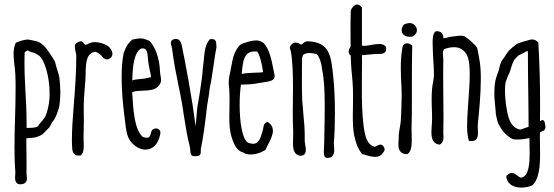

<svg xmlns="http://www.w3.org/2000/svg" viewBox="-20 -685 2463 854"><path d="M115.2 -71.3C125 -71.8 134.8 -72.8 145 -76.2C164.6 -82.5 173.8 -90.8 182.1 -101.1L196.3 -115.2C200.2 -118.7 204.6 -126 207.5 -133.3V-132.8L211.9 -141.6C218.3 -147.9 223.1 -155.8 228 -166C231.9 -174.8 242.7 -204.1 244.1 -214.4C246.6 -231.4 248.5 -252 248.5 -272.9C248.5 -294.9 246.6 -317.4 244.1 -339.4C242.7 -349.6 236.3 -370.1 231.9 -383.3V-382.8C231.4 -386.2 229.5 -390.6 229 -394L227.1 -400.9C225.6 -409.2 224.1 -413.1 219.2 -420.4V-419.9L212.9 -430.2C189.9 -465.8 172.9 -491.2 145 -501C139.2 -502.4 107.4 -509.3 104 -509.3C91.8 -509.3 59.6 -501 49.8 -494.1C42.5 -477.1 40.5 -461.9 40.5 -446.3C40.5 -429.7 42 -413.6 43.9 -397.5C45.9 -383.3 47.4 -368.2 48.3 -353C49.3 -332.5 49.3 -311.5 49.3 -290C49.3 -247.1 48.3 -202.1 46.9 -157.7C45.4 -113.8 44.4 -69.8 44.4 -28.3C44.4 8.3 45.4 46.4 48.3 79.1C48.3 81.5 48.3 84.5 47.9 88.4C47.4 93.3 46.9 98.1 46.9 104C46.9 123.5 53.7 141.1 84 132.8C102.5 125.5 100.6 109.4 98.6 94.7V95.2C98.1 92.3 97.7 88.4 97.7 85.9C98.1 74.2 98.1 62 98.1 49.3C98.1 32.2 98.1 14.2 97.7 -3.4C97.2 -16.6 97.2 -29.3 97.2 -42V-69.8ZM156.2 -134.3C152.8 -129.4 147.9 -122.6 145.5 -121.6H146C134.8 -116.7 120.1 -116.2 106.9 -116.2H98.1C98.6 -130.4 98.1 -132.8 98.1 -146C98.1 -192.4 95.7 -234.4 93.3 -275.9C91.3 -316.9 88.9 -357.4 88.9 -401.4C88.9 -418.5 88.9 -436 89.8 -453.6L91.3 -454.1C97.2 -458 103.5 -461.9 105 -460C106 -458.5 110.8 -456.1 116.2 -454.6C119.6 -452.6 124.5 -451.7 126.5 -451.7C134.8 -449.2 144.5 -443.8 152.8 -438L152.3 -438.5C179.2 -419.4 200.7 -342.3 200.7 -268.6C200.7 -247.6 198.7 -227.1 194.3 -208C190.9 -190.4 184.1 -170.9 180.7 -165.5C176.8 -158.7 169.4 -148.9 164.6 -144Z M317.4 -491.2C309.6 -484.4 313.5 -468.8 316.4 -453.6C317.9 -447.3 319.3 -440.9 319.3 -436.5C319.8 -370.6 314 -288.6 308.1 -217.8C303.2 -159.7 299.8 -103.5 299.8 -62C299.8 -47.4 300.3 -34.2 301.3 -23.4C302.7 -6.8 310.1 11.2 339.4 6.3C350.6 -4.4 352.5 -18.6 352.5 -33.7C352.5 -41 352.1 -48.8 352.1 -55.7C351.6 -61.5 351.1 -67.9 351.6 -71.3C352.5 -98.1 353 -127 353 -150.4C353 -167 352.5 -181.2 352.5 -191.9C352.1 -232.4 354 -258.8 356.4 -286.1C358.4 -311.5 361.3 -338.4 361.3 -377.9C363.3 -436 379.9 -449.2 398.9 -453.6C408.2 -456.5 417.5 -449.2 427.7 -440.9L429.7 -438.5L432.6 -435.5C438 -428.7 444.3 -420.9 456.1 -420.9C462.9 -420.9 469.2 -423.8 476.1 -432.1C486.8 -449.7 473.6 -465.8 466.8 -474.1C457 -485.4 427.2 -497.6 401.9 -497.6C390.1 -497.6 377.9 -494.6 369.6 -488.3C366.2 -487.8 366.2 -487.3 364.3 -486.8C358.9 -485.4 358.9 -485.4 357.9 -486.8L352.1 -492.7C347.2 -508.8 325.2 -498.5 317.4 -491.2Z M607.4 -469.2C633.3 -474.1 636.2 -452.6 638.2 -423.3C638.7 -408.7 642.1 -395.5 644.5 -380.9C648.9 -361.8 652.3 -344.7 651.4 -341.8C628.4 -335.4 612.3 -334 599.1 -333C586.9 -332 578.1 -331.1 568.4 -327.1C569.8 -395 577.1 -450.7 607.4 -469.2ZM643.1 -503.9 631.8 -508.3C624 -511.2 616.7 -514.2 604 -514.2C595.7 -514.2 584.5 -512.7 568.4 -508.8C545.9 -489.3 540 -474.1 534.7 -460.4L529.8 -447.8C523.4 -416.5 521 -378.9 521 -340.8C521 -282.2 526.9 -221.7 532.2 -177.7C533.7 -167 535.2 -157.2 536.1 -147C540 -111.8 543.5 -81.5 558.6 -59.1C577.1 -33.7 604 -19 627.4 -19.5C658.2 -20 682.1 -42 691.4 -82C693.4 -90.3 697.3 -103 684.6 -110.4H685.1C676.3 -116.2 665.5 -114.3 656.7 -106.9C653.3 -101.1 651.9 -96.7 650.9 -92.3C649.4 -83.5 646.5 -72.3 632.8 -72.3C628.4 -72.3 622.6 -73.7 615.2 -75.7C578.1 -108.9 572.8 -190.9 567.9 -274.9C584.5 -281.2 597.7 -280.8 616.2 -281.7C623.5 -282.2 631.3 -282.2 640.1 -283.2L648.9 -284.7H648.4C665 -287.1 671.4 -289.1 683.6 -301.3C693.8 -311 696.3 -320.3 696.3 -330.1C696.3 -338.9 694.8 -341.8 694.3 -347.2C693.4 -352.5 691.9 -359.9 691.9 -363.8C690.4 -429.2 667 -481.4 646 -501.5Z M752.4 -510.3C735.8 -503.4 739.3 -491.2 743.7 -477.1C744.6 -473.6 745.1 -470.7 745.6 -466.8C753.4 -404.8 763.2 -357.4 772.9 -309.6C778.3 -284.2 783.7 -258.3 788.6 -230V-230.5C792 -211.4 795.4 -189.9 798.3 -168.5C806.2 -119.6 814 -68.8 823.7 -35.6C825.2 -30.3 825.7 -22.5 826.2 -16.6C827.1 2.4 830.1 14.2 857.9 8.8C872.6 7.3 873 -1.5 873 -13.2V-21C878.9 -48.8 884.3 -80.1 887.7 -106.9C887.7 -108.4 888.7 -111.8 888.7 -114.3C892.1 -136.7 894.5 -158.2 897 -178.7C899.4 -202.1 901.9 -223.1 905.8 -243.2C907.2 -250.5 911.6 -275.9 911.6 -284.7C912.1 -291.5 918 -319.3 918.5 -320.3C924.3 -354 927.7 -379.4 931.2 -402.8C934.6 -424.8 937 -446.8 942.9 -476.1C942.9 -477.5 942.4 -481.4 942.4 -482.9C941.9 -499 940.9 -515.6 913.1 -510.3C893.6 -487.3 890.6 -460 887.7 -432.1L885.7 -410.2C882.8 -391.6 881.8 -377 880.9 -364.7C879.9 -354.5 879.4 -344.7 877.4 -333C872.6 -293.9 865.2 -250 857.9 -209C856.4 -199.2 855.5 -186 854.5 -172.4C853 -157.7 852.1 -140.1 849.6 -124C834.5 -251.5 801.8 -419.9 788.1 -484.9C782.2 -508.8 770 -515.1 752.9 -510.3Z M1196.3 -375C1187.5 -420.4 1178.7 -465.3 1153.3 -493.2C1143.1 -500.5 1135.3 -503.4 1131.8 -503.9C1112.8 -507.8 1088.9 -501 1077.6 -497.6H1078.1C1077.1 -497.1 1076.2 -496.6 1075.7 -496.6C1051.8 -490.7 1042.5 -483.9 1029.8 -460.9C1018.1 -439.5 1014.2 -418.5 1010.3 -397.5L1005.4 -373.5H1005.9C1000 -348.1 999 -339.8 998 -332C998 -329.6 998 -327.6 997.6 -325.7V-308.6C1000.5 -286.6 1001 -263.7 1001 -241.7C1001 -227.1 1000.5 -212.9 1000.5 -198.7C1000.5 -188 1000 -177.2 1000 -167C1000 -138.7 1001 -111.8 1005.9 -91.8C1017.6 -43.5 1033.2 -14.2 1061.5 -6.8C1065.4 -5.9 1066.4 -3.9 1072.8 -0.5C1080.6 1.5 1088.9 2 1095.7 2C1127.9 2 1154.3 -14.2 1161.6 -19C1164.1 -26.9 1167.5 -33.7 1171.4 -40.5C1181.2 -59.1 1193.8 -82.5 1193.8 -103.5C1193.8 -118.2 1187.5 -131.8 1169.9 -143.1C1154.3 -137.7 1151.9 -126 1151.4 -116.7C1150.4 -113.8 1149.9 -109.4 1149.9 -108.9C1148.4 -106 1147.9 -101.6 1147 -98.1V-98.6C1138.7 -70.3 1130.4 -45.4 1106.4 -45.4C1101.1 -45.4 1093.3 -46.9 1085.9 -49.3C1056.6 -61 1045.9 -145.5 1045.9 -218.8C1045.9 -253.4 1048.3 -286.6 1051.8 -308.6C1083.5 -309.1 1111.8 -310.5 1138.2 -316.9L1137.7 -316.4L1154.8 -319.3C1178.7 -322.3 1204.6 -326.7 1201.7 -349.6ZM1056.2 -367.2C1060.5 -412.1 1065.4 -456.1 1111.8 -456.1C1115.2 -456.1 1119.6 -456.1 1124.5 -455.6C1138.7 -431.6 1145 -398.4 1150.4 -363.8C1134.8 -361.8 1129.9 -362.3 1115.2 -361.8C1095.2 -360.8 1075.7 -360.4 1055.2 -356.4Z M1454.6 12.7C1464.4 4.4 1466.8 -6.3 1466.8 -18.6C1466.8 -23.9 1466.3 -29.3 1465.8 -33.7C1465.3 -39.1 1464.8 -44.9 1464.8 -48.3C1468.3 -87.9 1469.7 -134.8 1469.7 -182.6C1469.7 -239.7 1467.3 -298.8 1462.4 -341.8C1453.1 -433.1 1449.2 -499 1346.7 -501.5C1337.4 -500 1330.6 -494.6 1324.7 -490.2H1325.2C1322.8 -488.3 1320.3 -486.8 1320.8 -486.8C1319.3 -486.8 1316.4 -487.8 1314 -489.3H1314.5C1308.1 -492.7 1300.8 -497.1 1288.1 -495.1C1271.5 -487.3 1264.6 -473.1 1273.4 -459C1281.7 -411.6 1283.2 -353.5 1283.2 -294.4C1283.2 -274.9 1282.7 -255.9 1282.7 -236.3C1282.7 -220.7 1282.2 -204.6 1282.2 -189C1282.2 -158.7 1282.7 -126.5 1284.2 -100.1C1284.2 -94.2 1284.2 -75.2 1283.7 -69.8C1283.2 -62 1283.2 -55.2 1283.2 -47.9C1283.2 -19.5 1288.1 4.4 1317.4 8.3C1335.4 6.3 1340.3 -4.4 1340.3 -19C1340.3 -26.9 1338.9 -35.2 1337.4 -42C1336.4 -47.4 1335 -57.6 1335.4 -60.5V-79.6C1335.4 -110.8 1333 -143.6 1329.6 -175.3C1327.6 -196.3 1325.7 -218.8 1324.2 -239.7C1322.8 -267.6 1322.8 -296.4 1322.8 -323.7C1322.8 -351.6 1322.8 -377.9 1323.2 -400.9V-405.8C1322.8 -417.5 1322.8 -437 1331.1 -442.9C1339.8 -447.8 1347.7 -449.2 1356 -449.2C1361.8 -449.2 1370.1 -448.2 1380.4 -446.3C1394 -445.8 1399.9 -427.7 1403.3 -418.5V-418.9L1404.8 -414.1C1407.7 -405.8 1409.2 -399.4 1410.2 -393.1C1410.6 -388.7 1411.1 -384.3 1412.6 -376.5C1421.9 -335.4 1424.3 -273.4 1424.3 -213.4C1424.3 -173.3 1423.8 -133.3 1422.9 -97.7L1421.9 -45.4C1421.9 -39.6 1421.4 -32.7 1420.9 -27.3C1420.4 -21 1420.4 -15.1 1420.4 -10.7C1420.4 13.7 1425.8 22.5 1451.2 14.6Z M1548.8 -652.3 1546.9 -650.9C1542 -644.5 1538.6 -637.2 1540 -624.5C1539.1 -602.1 1539.1 -574.2 1539.1 -543.9C1539.1 -521.5 1539.1 -497.6 1539.6 -477.5C1535.2 -472.2 1530.8 -461.9 1530.8 -455.1C1530.8 -448.7 1533.2 -441.9 1540 -438.5C1541.5 -387.2 1544.4 -358.9 1547.9 -323.7C1549.8 -301.8 1550.3 -278.3 1550.3 -256.8C1550.3 -239.3 1549.8 -222.2 1549.8 -206.1C1549.8 -193.8 1549.3 -181.6 1549.3 -169.9C1549.3 -134.8 1550.8 -105 1555.2 -83.5C1564 -46.9 1568.4 -29.8 1590.3 0L1601.1 2.9C1615.7 7.3 1632.3 12.7 1647.9 12.7C1659.7 12.7 1669.9 9.3 1678.2 1.5L1679.2 -0.5C1685.5 -6.8 1694.3 -15.6 1689 -28.3C1679.2 -48.8 1665.5 -41.5 1653.3 -34.7C1650.9 -33.2 1648.4 -32.2 1647.5 -32.2C1610.8 -39.6 1603 -84 1597.2 -126C1590.3 -177.2 1589.4 -239.3 1589.4 -297.4C1589.4 -318.4 1589.8 -339.4 1589.8 -360.4C1589.8 -375.5 1590.3 -391.1 1590.3 -405.8C1590.3 -417.5 1589.8 -428.2 1589.8 -439.5C1596.2 -440.4 1596.7 -440.4 1606.4 -440.9L1643.1 -444.3H1642.6C1647 -444.8 1652.3 -444.8 1657.2 -444.8C1679.2 -444.8 1702.6 -444.8 1696.8 -477.1C1689.5 -485.8 1679.2 -489.3 1667.5 -489.3C1655.3 -489.3 1643.6 -487.3 1631.8 -485.4C1620.1 -482.9 1609.4 -481 1601.1 -481C1596.7 -481 1592.3 -481.4 1589.8 -482.9V-651.4C1582.5 -660.6 1576.2 -665 1568.8 -665C1562 -665 1555.2 -661.6 1549.8 -653.8Z M1775.4 -574.7C1770 -567.4 1766.6 -559.1 1766.6 -551.3C1766.6 -533.7 1780.3 -518.1 1812 -522C1821.8 -524.4 1834.5 -536.6 1834.5 -550.8C1834.5 -560.1 1829.6 -570.8 1817.9 -578.6V-578.1C1804.7 -587.4 1779.8 -579.1 1775.4 -574.7ZM1771.5 -480.5C1764.6 -449.7 1762.7 -414.6 1762.7 -381.3C1762.7 -355 1764.2 -330.1 1765.1 -309.1C1766.1 -292.5 1766.6 -275.4 1766.6 -258.8C1766.6 -221.2 1764.6 -183.6 1762.7 -147.5C1762.2 -139.2 1760.3 -128.4 1758.3 -117.7C1755.9 -102.5 1752.9 -87.4 1753.4 -69.8C1753.4 -67.4 1753.4 -63.5 1752.9 -59.1C1752.4 -54.7 1752 -48.8 1752 -43C1752 -21 1758.3 -0.5 1789.6 1C1807.6 -5.9 1811.5 -31.7 1811.5 -61.5C1811.5 -69.8 1811 -78.6 1811 -86.4C1810.5 -92.8 1810.5 -109.4 1810.5 -115.7C1812 -157.2 1812 -199.7 1812 -241.7V-304.7C1812 -363.8 1812 -426.3 1813.5 -482.4C1799.8 -494.1 1787.1 -495.6 1774.9 -485.8Z M1928.7 -545.9C1909.2 -550.3 1904.3 -528.3 1904.3 -493.7C1904.3 -475.1 1905.8 -449.7 1906.7 -427.2C1908.2 -402.8 1910.2 -378.4 1910.2 -357.4C1910.2 -352.5 1909.7 -348.1 1909.7 -344.2C1909.2 -335.9 1907.2 -326.2 1905.8 -316.9C1904.3 -309.1 1902.8 -300.8 1901.9 -291C1900.4 -276.4 1899.9 -259.3 1899.9 -243.7C1899.9 -223.1 1900.9 -203.1 1901.4 -183.6C1901.4 -174.8 1901.9 -167 1901.9 -158.7C1901.9 -149.4 1901.4 -138.7 1900.4 -127.4C1899.9 -117.7 1898.9 -106.9 1898.9 -97.2C1898.9 -68.8 1905.8 -44.4 1936 -41.5C1954.6 -52.7 1953.1 -71.8 1952.1 -86.9C1951.7 -89.8 1951.7 -95.2 1951.7 -97.2C1952.1 -119.1 1952.6 -141.6 1952.6 -164.6C1952.6 -199.7 1952.1 -236.3 1951.7 -272C1951.2 -302.2 1951.2 -332.5 1951.2 -360.8C1951.2 -381.8 1951.2 -401.9 1951.7 -420.9C1951.7 -425.8 1951.2 -430.2 1950.7 -435.1C1950.2 -439.9 1949.7 -444.8 1949.7 -449.2C1949.7 -455.1 1951.7 -461.9 1955.1 -466.3C1972.2 -472.7 1986.8 -475.1 1999.5 -475.1C2026.4 -475.1 2044.9 -462.4 2057.1 -439.5C2066.4 -421.9 2069.3 -390.1 2069.3 -353.5C2069.3 -316.9 2065.9 -272.9 2063 -232.4C2060.1 -192.4 2057.6 -152.8 2057.6 -121.6C2057.6 -97.2 2060.1 -75.7 2065.9 -58.1C2107.9 -52.7 2106.9 -80.6 2105.5 -109.9C2105 -118.7 2104.5 -127 2105.5 -134.8C2110.8 -187 2118.7 -265.1 2118.7 -333.5C2118.7 -364.3 2117.2 -393.6 2112.8 -417.5C2112.3 -418 2105.5 -458 2104 -465.8C2102.5 -475.6 2092.8 -485.8 2084 -492.2C2083 -493.2 2082 -495.1 2080.6 -496.6C2078.1 -500 2051.3 -521 2046.4 -523.4C2042 -525.4 2034.7 -526.4 2029.3 -526.4C2022 -526.4 2016.6 -525.4 2010.7 -524.9C2005.4 -523.9 1999.5 -522.9 1995.6 -522.9C1988.3 -522.9 1980 -520.5 1972.2 -518.6C1965.8 -516.6 1960 -515.1 1952.1 -514.6C1952.1 -532.7 1945.3 -543.5 1928.2 -545.9Z M2404.8 -129.9C2402.3 -155.3 2392.1 -153.3 2381.8 -146C2382.3 -171.4 2382.3 -196.3 2382.3 -221.2C2382.3 -314.5 2379.9 -404.3 2374.5 -495.1C2367.7 -504.4 2356.4 -511.7 2339.8 -508.8C2328.1 -506.3 2287.1 -494.1 2281.7 -490.7L2282.7 -491.7C2278.8 -489.3 2246.1 -466.3 2237.3 -451.7L2226.6 -436V-435.5L2210 -411.6C2206.1 -403.3 2203.6 -394.5 2201.7 -386.2L2198.7 -373C2197.8 -371.1 2198.2 -373.5 2194.8 -361.8V-362.8C2184.6 -334.5 2180.2 -318.8 2179.2 -287.6C2178.7 -280.8 2178.7 -273.4 2178.7 -268.1C2178.7 -252 2179.7 -240.7 2180.7 -232.9C2181.6 -224.6 2182.6 -216.3 2183.1 -208L2186 -173.8C2186 -173.3 2191.9 -147.5 2193.8 -141.1C2195.8 -136.2 2202.1 -125 2204.6 -120.6C2210 -111.3 2213.4 -106.4 2218.8 -99.6C2230 -86.4 2247.1 -71.8 2262.7 -65.4C2269 -64.5 2276.9 -64.5 2283.2 -64.5C2300.8 -64.5 2313 -66.9 2325.7 -69.3L2335 -70.8C2334.5 -64 2335 -67.9 2335 -59.6C2335 -52.7 2335 -42.5 2335.4 -35.2C2335.4 -25.4 2335.9 -16.1 2335.9 -6.3C2335.9 41 2332 87.4 2309.1 101.1C2304.7 104 2301.8 105 2298.3 105C2292 105 2286.1 99.6 2280.3 95.2C2273.4 90.3 2265.6 84.5 2256.3 84.5C2249.5 84.5 2241.7 87.9 2231.9 97.7C2233.9 134.8 2265.6 149.4 2298.8 149.4C2315.4 149.4 2332 146 2346.7 140.1C2377.9 113.3 2382.3 55.2 2382.3 -4.9C2382.3 -18.1 2381.8 -31.2 2381.8 -44.4C2381.3 -53.7 2381.3 -63 2381.3 -71.8C2381.3 -80.6 2381.3 -87.9 2381.8 -96.2C2381.8 -96.7 2385.3 -98.1 2388.2 -99.6L2387.7 -99.1C2398.9 -103.5 2410.6 -107.9 2404.3 -131.3ZM2328.1 -449.2C2328.1 -391.1 2328.6 -331.5 2329.6 -281.2C2330.1 -230.5 2331.1 -179.7 2331.1 -121.1C2339.4 -123.5 2316.4 -116.2 2311 -114.3C2303.7 -111.3 2298.3 -108.9 2293 -108.9C2289.6 -108.9 2283.2 -110.8 2276.9 -114.3C2256.3 -125.5 2243.7 -148.4 2236.8 -184.1C2236.3 -186.5 2233.9 -198.7 2233.9 -199.2C2229.5 -225.6 2226.1 -254.4 2226.1 -280.8C2226.1 -293.9 2227.1 -307.1 2229 -320.3C2229 -321.3 2238.8 -346.7 2239.7 -348.1C2246.1 -359.4 2250 -371.1 2253.4 -383.3C2257.8 -398.4 2263.2 -414.1 2270.5 -422.9L2285.6 -438L2301.8 -445.8H2301.3L2314.9 -452.6C2316.9 -457 2320.8 -455.1 2328.1 -458Z"/></svg>

Font: Amatic Mod Bold ONEptTWO
Style: Bold
Weight: 700
Designer: David Occhino Design
Foundry: David Occhino Design
Version: Version 1.2